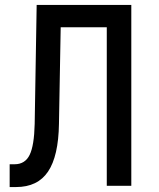

<svg xmlns="http://www.w3.org/2000/svg" viewBox="-20 -750 640 775"><path d="M19 5V-87H39Q81 -87 99.5 -124.5Q118 -162 120 -250L128 -730H510V0H411V-640H225L218 -250Q216 -120 174 -57.5Q132 5 45 5Z"/></svg>

Font: JetBrainsMono NFM Medium
Style: Regular
Weight: 500
Monospace: yes
Designer: Philipp Nurullin, Konstantin Bulenkov
Foundry: JetBrains
Version: Version 2.304; ttfautohint (v1.8.4.7-5d5b);Nerd Fonts 3.3.0